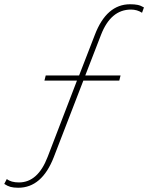

<svg xmlns="http://www.w3.org/2000/svg" viewBox="-161 -755 697 903"><path d="M406 -400 400 -376H231L92 -16Q36 128 -75 128Q-97 128 -111.5 124Q-126 120 -141 110L-129 87Q-109 103 -72 103Q17 103 63 -17L201 -376H48L54 -400H211L285 -591Q340 -735 451 -735Q472 -735 486.5 -732Q501 -729 516 -720L507 -695Q484 -710 455 -710Q360 -710 314 -591L240 -400Z"/></svg>

Font: Prodigy Sans ExtraLight
Style: Italic
Weight: 200
Italic angle: -13°
Designer: Wei Huang
Foundry: Wei Huang
Version: Version 1.003; ttfautohint (v1.8.3)